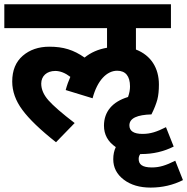

<svg xmlns="http://www.w3.org/2000/svg" viewBox="-20 -642 867 889"><path d="M522.5 -314.5C561 -314.5 582 -290 582 -241.7C582 -226.6 579.1 -210.4 572.8 -192.9C500 -170.9 461.4 -124.5 461.4 -60.1C461.4 -19 479.5 14.2 516.1 39.1C508.3 55.7 504.4 74.2 504.4 95.2C504.4 133.8 520.5 165 553.2 189.9C585.4 214.4 627 226.6 677.2 226.6C731.4 226.6 781.7 214.8 827.1 191.9L791.5 102.1C748 124 718.8 133.3 683.1 133.3C638.7 133.3 622.1 119.1 622.1 93.8C622.1 85.4 624.5 78.1 629.4 71.3H634.3C688.5 71.3 738.8 59.6 784.2 36.6L748.5 -53.2C706.1 -31.7 676.8 -22 640.1 -22C599.6 -22 579.1 -35.2 579.1 -61.5C579.1 -95.2 616.2 -110.4 681.2 -112.3C694.3 -138.2 703.1 -161.1 708.5 -180.7C713.4 -199.7 715.8 -223.1 715.8 -250.5C715.8 -326.7 679.2 -385.7 609.4 -412.6V-511.7H771.5V-622.1H0V-511.7H475.6V-420.9C435.1 -414.1 400.4 -398.9 371.6 -375.5C320.8 -411.1 273.4 -425.8 208.5 -425.8C158.7 -425.8 117.7 -411.6 85.4 -383.8C52.7 -355.5 36.6 -315.9 36.6 -264.6C36.6 -219.2 52.2 -175.3 83.5 -133.3C114.7 -90.8 166.5 -41 239.3 16.6L325.7 -72.3C267.6 -116.7 227.1 -151.9 204.6 -177.2C182.1 -202.6 170.9 -228.5 170.9 -254.9C170.9 -290 196.8 -313.5 235.8 -313.5C258.8 -313.5 282.2 -304.2 305.7 -286.1C297.4 -267.6 290 -247.1 284.2 -225.1L408.7 -187C430.7 -270.5 475.1 -314.5 522.5 -314.5Z"/></svg>

Font: Noto Reveo Sans
Style: Bold
Weight: 700
Designer: Monotype Design team
Foundry: Monotype Imaging Inc.
Version: Version 1.04